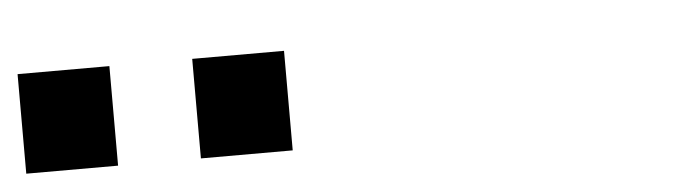

<svg xmlns="http://www.w3.org/2000/svg" viewBox="-185 -748 819 230"><g transform="rotate(-5 224.0 -633.0)"><path d="M160.2 -573.2H49.8V-692.9H160.2ZM-49.8 -573.2H-160.2V-692.9H-49.8Z"/></g></svg>

Font: Perun
Style: Bold
Weight: 700
Foundry: Copyright (c) Stefan Peev, Context Ltd, 2016
Version: Version 1.0000